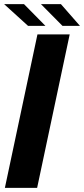

<svg xmlns="http://www.w3.org/2000/svg" viewBox="-20 -903 404 923"><path d="M3.5 0 160 -737.5H315L158.5 0ZM364.5 -778.5H280.5L177 -883H273ZM198.5 -778.5H115L0 -883H95.5Z"/></svg>

Font: Epilogue
Style: Bold Italic
Weight: 700
Italic angle: -12°
Designer: Tyler Finck
Foundry: Etcetera Type Co
Version: Version 2.111; ttfautohint (v1.8.3)